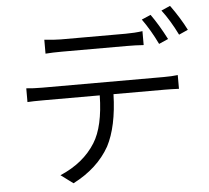

<svg xmlns="http://www.w3.org/2000/svg" viewBox="-59 -913 1118 1029"><g transform="rotate(-5 500.0 -398.0)"><path d="M206 -727Q262 -721 294 -721H643Q692 -721 734 -727V-652Q691 -655 643 -655H295Q244 -655 206 -652ZM785 -810Q827 -751 867 -673L817 -651Q780 -728 736 -789ZM893 -849Q945 -777 977 -713L928 -691Q888 -772 845 -828ZM87 -476Q123 -472 172 -472H826Q870 -472 902 -476V-402Q860 -404 826 -404H550Q545 -230 491 -127Q428 -15 295 53L229 4Q356 -50 419 -151Q473 -237 476 -404H172Q114 -404 87 -402Z"/></g></svg>

Font: Source Han Sans CN Normal
Style: Regular
Weight: 350
Designer: Ryoko NISHIZUKA 西塚涼子 (kana, bopomofo & ideographs); Paul D. Hunt (Latin, Greek & Cyrillic); Sandoll Communications 산돌커뮤니
Foundry: Adobe
Version: Version 2.004;hotconv 1.0.118;makeotfexe 2.5.65603